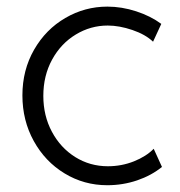

<svg xmlns="http://www.w3.org/2000/svg" viewBox="-20 -543 534 569"><path d="M46.4 -260.3Q46.4 -335.4 81.1 -395.8Q115.7 -456.1 173.6 -489.7Q231.4 -523.4 298.3 -523.4Q340.8 -523.4 383.5 -509.5Q426.3 -495.6 458 -472.2L433.6 -419.4Q411.1 -440.9 372.3 -454.1Q333.5 -467.3 299.3 -467.3Q248.5 -467.3 204.6 -440.7Q160.6 -414.1 134.5 -366.5Q108.4 -318.8 108.4 -258.8Q108.4 -200.2 133.8 -152.6Q159.2 -105 202.9 -77.6Q246.6 -50.3 299.8 -50.3Q340.3 -50.3 377 -64.9Q413.6 -79.6 435.5 -102.1L460 -48.3Q428.7 -22.9 386.5 -8.5Q344.2 5.9 297.9 5.9Q229 5.9 171.4 -29.1Q113.8 -64 80.1 -125Q46.4 -186 46.4 -260.3Z"/></svg>

Font: Reddit Sans Light
Style: Regular
Weight: 300
Designer: Stephen Hutchings
Foundry: Reddit
Version: Version 1.013